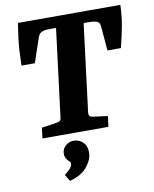

<svg xmlns="http://www.w3.org/2000/svg" viewBox="-88 -640 746 932"><g transform="rotate(-10 285.0 -173.5)"><path d="M85 0 91 -52 160 -62Q171 -64 179.5 -67.5Q188 -71 189 -86L243 -517H223Q210 -517 198 -516.5Q186 -516 175 -512Q165 -508 160.5 -501.5Q156 -495 152 -484L112 -366H46Q47 -407 49 -439.5Q51 -472 55 -503.5Q59 -535 65 -573H570Q568 -518 559 -469.5Q550 -421 536 -366H470L460 -482Q459 -495 456 -501.5Q453 -508 442 -512Q435 -515 423 -516Q411 -517 397 -517H379L325 -85Q324 -74 328 -68.5Q332 -63 348 -61L417 -52L410 0ZM181 226 161 193Q173 185 186 172Q199 159 200 146Q201 138 197.5 135Q194 132 190 128Q183 121 178.5 112.5Q174 104 174 92Q174 69 191 53Q208 37 233 37Q258 37 277 55Q296 73 296 106Q296 140 267.5 175.5Q239 211 181 226Z"/></g></svg>

Font: Rasa
Style: Italic
Weight: 400
Italic angle: -7.10001°
Designer: Anna Giedrys (Yrsa+Rasa design), David Brezina (Yrsa art-direction, Rasa art-direction, design)
Foundry: Rosetta Type Foundry
Version: Version 2.004